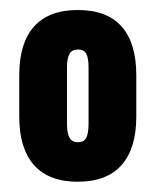

<svg xmlns="http://www.w3.org/2000/svg" viewBox="-20 -666 304 374"><path d="M131.5 -312Q75 -312 46.2 -344.5Q17.5 -377 17.5 -439V-519.5Q17.5 -582 46.2 -614.2Q75 -646.5 131.5 -646.5Q188.5 -646.5 217 -614.2Q245.5 -582 245.5 -519.5V-439Q245.5 -377 216.8 -344.5Q188 -312 131.5 -312ZM132 -389Q144 -389 148.2 -398Q152.5 -407 152.5 -424.5V-535.5Q152.5 -552 148.2 -560.8Q144 -569.5 132 -569.5Q120 -569.5 115.2 -560.8Q110.5 -552 110.5 -535.5V-424.5Q110.5 -407 115.2 -398Q120 -389 132 -389Z"/></svg>

Font: Anek Latin Condensed
Style: Bold
Weight: 700
Width: 3
Designer: Yesha Goshar
Foundry: Ek Type
Version: Version 1.003